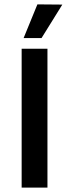

<svg xmlns="http://www.w3.org/2000/svg" viewBox="-20 -858 316 878"><path d="M197 0H79V-635H197ZM88 -684H170L265 -837L151 -838Z"/></svg>

Font: Gemunu Libre ExtraLight
Style: Bold
Weight: 700
Version: Version 1.100